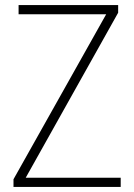

<svg xmlns="http://www.w3.org/2000/svg" viewBox="-20 -734 527 754"><path d="M454 0V-36H81L444 -684V-714H53V-678H397L33 -30V0Z"/></svg>

Font: Noto Sans Gurmukhi UI SemiCondensed ExtraLight
Style: Regular
Weight: 200
Width: 4
Designer: Jelle Bosma - Monotype Design Team
Foundry: Monotype Imaging Inc.
Version: Version 2.004